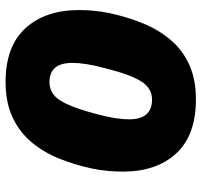

<svg xmlns="http://www.w3.org/2000/svg" viewBox="-37 -674 721 687"><g transform="rotate(-90 323.5 -330.5)"><path d="M311 10Q183 10 118 -60.5Q53 -131 53 -251Q53 -278 55.5 -305.5Q58 -333 64 -362Q77 -423 99.5 -479Q122 -535 158 -578Q194 -621 247 -646Q300 -671 374 -671Q501 -671 566 -600Q631 -529 631 -408Q631 -382 628.5 -355Q626 -328 620 -299Q607 -238 584.5 -182Q562 -126 526 -82.5Q490 -39 437 -14.5Q384 10 311 10ZM311 -147Q352 -147 376.5 -187Q401 -227 423 -315Q433 -352 437.5 -381Q442 -410 442 -432Q442 -514 373 -514Q331 -514 306.5 -474Q282 -434 259 -346Q249 -309 244.5 -280Q240 -251 240 -229Q240 -147 311 -147Z"/></g></svg>

Font: Work Sans ExtraBold
Style: Italic
Weight: 800
Italic angle: -13°
Designer: Wei Huang
Foundry: Wei Huang
Version: Version 2.012; ttfautohint (v1.8.3)